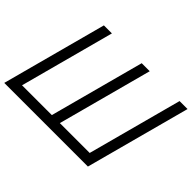

<svg xmlns="http://www.w3.org/2000/svg" viewBox="-168 -982 1244 1244"><g transform="rotate(45 453.5 -360.0)"><path d="M-26.5 0H740L933 -720H860L685.9 -70.5H412.4L586.5 -720H513L338.9 -70.5H65.9L240 -720H166.5Z"/></g></svg>

Font: Manrope
Style: RegularItalic
Weight: 400
Italic angle: -15°
Designer: Mikhail Sharanda
Foundry: Mikhail Sharanda
Version: Version 4.502;hotconv 1.0.109;makeotfexe 2.5.65596